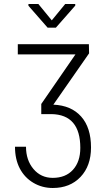

<svg xmlns="http://www.w3.org/2000/svg" viewBox="-20 -750 544 963"><path d="M358.4 -477.1H69.3V-528.3H425.8L426.8 -482.4L247.6 -225.1Q337.4 -221.2 387 -165.5Q436.5 -109.9 436.5 -10.3Q436.5 82 383.8 137.5Q331.1 192.9 244.6 192.9Q191.4 192.9 147.5 167Q103.5 141.1 79.3 95Q55.2 48.8 55.2 -14.2H110.4Q110.4 53.2 147.9 97.7Q185.5 142.1 244.6 142.1Q309.1 142.1 345.9 101.6Q382.8 61 382.8 -8.3Q382.8 -175.3 237.8 -177.7H187V-228.5ZM239.7 -647.9 307.1 -730H357.4V-721.7L260.3 -611.3H218.8L122.6 -721.2V-730H172.4Z"/></svg>

Font: Roboto Condensed Light
Style: Regular
Weight: 300
Designer: Google
Version: Version 2.134; 2016